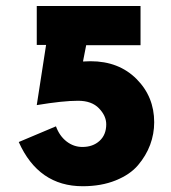

<svg xmlns="http://www.w3.org/2000/svg" viewBox="-20 -608 576 645"><path d="M43 -130.9 168 -183.6Q179.7 -151.4 203.6 -132.8Q227.5 -114.3 256.8 -114.3Q292 -114.3 314.5 -134.8Q336.9 -155.3 336.9 -190.4Q336.9 -218.8 312.5 -244.1Q288.1 -269.5 242.2 -269.5Q191.4 -269.5 103.5 -254.9L134.8 -457H103.5V-587.9H452.1V-456.1H269.5L258.8 -401.4L284.2 -402.3Q378.9 -402.3 438.5 -342.8Q498 -283.2 498 -197.3Q498 -158.2 484.4 -121.6Q470.7 -85 443.8 -53.2Q417 -21.5 368.7 -2Q320.3 17.6 257.8 17.6Q109.4 17.6 43 -130.9Z"/></svg>

Font: Gothic A1 Black
Style: Regular
Weight: 900
Version: Version 2.50